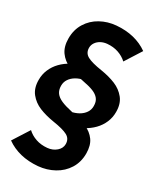

<svg xmlns="http://www.w3.org/2000/svg" viewBox="-164 -805 886 1097"><g transform="rotate(20 278.5 -257.0)"><path d="M9 112 96 17.2Q115.4 43.4 146.4 60.5Q177.4 77.6 217.8 81Q252.2 83.8 278.8 67.7Q305.4 51.6 310 24.4Q315.8 -9.6 289.7 -30.2Q263.6 -50.8 199.6 -72.4Q147.2 -90.6 109.2 -114.8Q71.2 -139 50.4 -176.8Q29.6 -214.6 39 -267.4Q45 -303.2 64.3 -332.8Q83.6 -362.4 113 -383.6Q142.4 -404.8 179.6 -416.8L285 -355.6Q255 -355.4 230.6 -346.2Q206.2 -337 190.3 -320.1Q174.4 -303.2 170.6 -279.6Q166 -252 175.9 -232Q185.8 -212 210.7 -195.4Q235.6 -178.8 279.4 -161Q341.8 -135.4 377.2 -112.1Q412.6 -88.8 430.1 -53.1Q447.6 -17.4 438.4 35.8Q428.4 91.6 394.1 129.6Q359.8 167.6 309.5 184.7Q259.2 201.8 204 197.2Q142.2 191.6 93.4 170Q44.6 148.4 9 112ZM386 -234.2Q391.2 -262.4 380.7 -282.3Q370.2 -302.2 345.5 -317.5Q320.8 -332.8 273.6 -350.4Q218.2 -371.4 181.6 -395.8Q145 -420.2 126.8 -457.9Q108.6 -495.6 118.2 -549.6Q128.2 -605.4 162.3 -643.6Q196.4 -681.8 246.1 -698.9Q295.8 -716 350.6 -711Q471.2 -699.8 544 -626.2L457.4 -531.4Q437.6 -557.6 407 -574.5Q376.4 -591.4 336.8 -594.8Q314.8 -596.6 295.5 -590.2Q276.2 -583.8 263 -570.2Q249.8 -556.6 246.6 -538.2Q240.8 -504.2 266.9 -483.6Q293 -463 357 -441.4Q409.4 -423.2 447.4 -399Q485.4 -374.8 506.2 -337Q527 -299.2 517.6 -246.4Q511.6 -210.6 492.3 -181Q473 -151.4 443.6 -130.2Q414.2 -109 377 -97L268.6 -158.8Q299.8 -159 324.8 -167.9Q349.8 -176.8 366 -193.7Q382.2 -210.6 386 -234.2Z"/></g></svg>

Font: Fixel Italic Variable 20240409 Display Thin
Style: Italic
Weight: 100
Italic angle: -10°
Designer: AlfaBravo + MacPaw
Foundry: Kyrylo Tkachov, Marchela Mozhyna, Serhii Makarenko, Maria Weinstein, Zakhar Kryvoshyya
Version: Version 1.211;Glyphs 3.2 (3225)